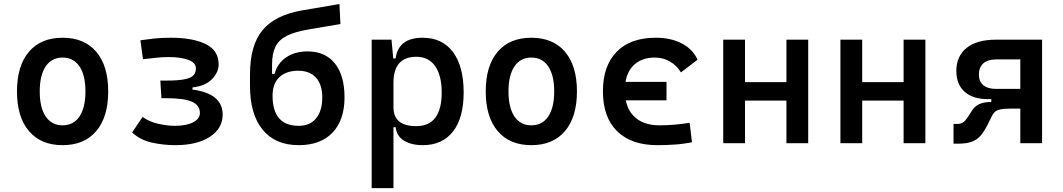

<svg xmlns="http://www.w3.org/2000/svg" viewBox="-20 -716 5313 960"><path d="M293 9.8Q184.6 9.8 124.8 -60.5Q64.9 -130.9 64.9 -258.8Q64.9 -387.2 124.8 -457.3Q184.6 -527.3 293 -527.3Q401.4 -527.3 461.2 -457.3Q521 -387.2 521 -258.8Q521 -130.9 461.2 -60.5Q401.4 9.8 293 9.8ZM293 -89.4Q347.7 -89.4 377.4 -133.5Q407.2 -177.7 407.2 -258.8Q407.2 -339.8 377.4 -384Q347.7 -428.2 293 -428.2Q238.3 -428.2 208.5 -384Q178.7 -339.8 178.7 -258.8Q178.7 -177.7 208.5 -133.5Q238.3 -89.4 293 -89.4Z M857.4 9.8Q797.4 9.8 739.5 -2.9Q681.6 -15.6 640.6 -53.7L692.9 -131.3Q727.5 -106.4 772.5 -96.7Q817.4 -86.9 853.5 -86.9Q912.1 -86.9 945.8 -104.5Q979.5 -122.1 979.5 -151.4Q979.5 -188.5 941.2 -206.8Q902.8 -225.1 807.6 -225.1H787.1L781.7 -313H809.1Q874 -313 906.2 -320.3Q938.5 -327.6 949 -341.3Q959.5 -355 959.5 -374.5Q959.5 -402.8 921.1 -416.7Q882.8 -430.7 824.2 -430.7Q790.5 -430.7 763.9 -427.5Q737.3 -424.3 694.8 -419.9L682.1 -514.6Q718.8 -519.5 751 -523.4Q783.2 -527.3 835 -527.3Q944.3 -527.3 1008.8 -495.4Q1073.2 -463.4 1073.2 -394Q1073.2 -354.5 1040 -320.3Q1006.8 -286.1 942.4 -278.8V-268.1Q1093.3 -248.5 1093.3 -142.6Q1093.3 -73.7 1029.3 -32Q965.3 9.8 857.4 9.8Z M1473.6 9.8Q1356 9.8 1293 -67.6Q1230 -145 1230 -286.1V-343.8Q1230 -490.2 1293.2 -565.9Q1356.4 -641.6 1495.6 -665L1677.2 -695.8L1682.1 -595.7L1522.5 -568.8Q1453.6 -557.1 1413.8 -536.9Q1374 -516.6 1357.2 -482.2Q1340.3 -447.8 1340.3 -393.6V-345.7H1352.5Q1367.2 -399.9 1411.1 -429.4Q1455.1 -459 1518.1 -459Q1606 -459 1654.3 -398.9Q1702.6 -338.9 1702.6 -229.5Q1702.6 -115.7 1642.8 -53Q1583 9.8 1473.6 9.8ZM1473.6 -86.9Q1529.8 -86.9 1560.5 -124.3Q1591.3 -161.6 1591.3 -229.5Q1591.3 -293 1559.8 -327.6Q1528.3 -362.3 1471.7 -362.3Q1410.2 -362.3 1376.5 -329.8Q1342.8 -297.4 1342.8 -237.8Q1342.8 -86.9 1473.6 -86.9Z M1838.4 224.6V-517.6H1937.5L1946.3 -423.8H1958Q1972.2 -527.3 2093.3 -527.3Q2191.4 -527.3 2244.9 -455.8Q2298.3 -384.3 2298.3 -253.9Q2298.3 -126.5 2244.9 -58.3Q2191.4 9.8 2094.2 9.8Q2036.1 9.8 1999.8 -12.9Q1963.4 -35.6 1958 -80.1H1947.3V224.6ZM2062 -432.1Q1947.3 -432.1 1947.3 -301.8V-179.7Q1947.3 -85.4 2061 -85.4Q2188.5 -85.4 2188.5 -253.9Q2188.5 -338.9 2155.5 -385.5Q2122.6 -432.1 2062 -432.1Z M2636.7 9.8Q2528.3 9.8 2468.5 -60.5Q2408.7 -130.9 2408.7 -258.8Q2408.7 -387.2 2468.5 -457.3Q2528.3 -527.3 2636.7 -527.3Q2745.1 -527.3 2804.9 -457.3Q2864.7 -387.2 2864.7 -258.8Q2864.7 -130.9 2804.9 -60.5Q2745.1 9.8 2636.7 9.8ZM2636.7 -89.4Q2691.4 -89.4 2721.2 -133.5Q2751 -177.7 2751 -258.8Q2751 -339.8 2721.2 -384Q2691.4 -428.2 2636.7 -428.2Q2582 -428.2 2552.2 -384Q2522.5 -339.8 2522.5 -258.8Q2522.5 -177.7 2552.2 -133.5Q2582 -89.4 2636.7 -89.4Z M3266.6 9.8Q3136.7 9.8 3065.7 -59.8Q2994.6 -129.4 2994.6 -259.8Q2994.6 -386.7 3063.2 -457Q3131.8 -527.3 3258.8 -527.3Q3335 -527.3 3389.6 -498.5Q3444.3 -469.7 3467.8 -417.5L3384.8 -354Q3363.3 -389.2 3329.3 -408.7Q3295.4 -428.2 3254.9 -428.2Q3193.8 -428.2 3155.8 -396.7Q3117.7 -365.2 3107.4 -306.6H3312.5V-214.4H3108.9Q3121.6 -153.3 3165 -121.3Q3208.5 -89.4 3278.3 -89.4Q3316.4 -89.4 3354.2 -92.8Q3392.1 -96.2 3428.2 -102.1L3439.9 -4.9Q3398.4 3.9 3354 6.8Q3309.6 9.8 3266.6 9.8Z M3596.2 0V-517.6H3705.1V-305.2H3912.1V-517.6H4021V0H3912.1V-212.9H3705.1V0Z M4182.1 0V-517.6H4291V-305.2H4498V-517.6H4606.9V0H4498V-212.9H4291V0Z M4747.6 2.4V-96.2H4765.1Q4785.2 -96.2 4796.4 -104.5Q4807.6 -112.8 4818.4 -129.9L4839.4 -162.1Q4854 -185.1 4877 -195.6Q4899.9 -206.1 4936.5 -206.1V-220.2H4920.4Q4844.7 -220.2 4803.2 -257.1Q4761.7 -293.9 4761.7 -360.8Q4761.7 -435.5 4813.2 -476.6Q4864.7 -517.6 4959.5 -517.6H5190.4V0H5081.5V-172.9H5029.3Q4996.1 -172.9 4978.5 -168.2Q4960.9 -163.6 4952.1 -154.3Q4943.4 -145 4936.5 -129.9L4918.5 -93.8Q4901.9 -60.1 4884 -38.8Q4866.2 -17.6 4839.4 -7.6Q4812.5 2.4 4770 2.4ZM4960.4 -271.5H5081.5V-418.9H4960.4Q4918.9 -418.9 4896.7 -399.2Q4874.5 -379.4 4874.5 -343.3Q4874.5 -308.6 4896.7 -290Q4918.9 -271.5 4960.4 -271.5Z"/></svg>

Font: Caskaydia Cove Medium
Style: Regular
Weight: 500
Monospace: yes
Designer: Aaron Bell
Foundry: Saja Typeworks
Version: Version 4.300; ttfautohint (v1.8.3)